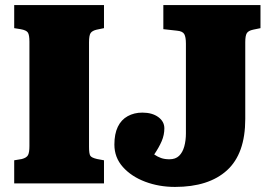

<svg xmlns="http://www.w3.org/2000/svg" viewBox="-20 -723 1062 757"><path d="M36 0V-91L66 -96Q85 -101 90.5 -111.5Q96 -122 96 -147V-559Q96 -585 90 -594.5Q84 -604 61 -608L36 -612V-703H390V-612L361 -606Q344 -602 337.5 -593Q331 -584 331 -556V-144Q331 -117 336 -109Q341 -101 363 -96L390 -91V0ZM670 14Q607 14 552.5 -6.5Q498 -27 464.5 -64.5Q431 -102 431 -153Q431 -195 444.5 -223Q458 -251 483.5 -265Q509 -279 541 -279Q580 -279 604 -261.5Q628 -244 628 -217Q628 -191 617.5 -166.5Q607 -142 588 -114Q601 -105 615 -100Q629 -95 648 -95Q672 -95 686 -108.5Q700 -122 706.5 -145.5Q713 -169 713 -197V-551Q713 -577 706.5 -588.5Q700 -600 678 -602L624 -608V-703H1007V-612L978 -606Q959 -602 953 -592Q947 -582 947 -557V-254Q947 -117 875 -51.5Q803 14 670 14Z"/></svg>

Font: Literata 18pt Black
Style: Regular
Weight: 900
Designer: Latin by Veronika Burian and Jose Scaglione. Greek by Irene Vlachou. Cyrillic by Vera Evstafieva.
Foundry: TypeTogether
Version: Version 3.103;gftools[0.9.29]